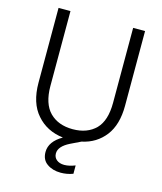

<svg xmlns="http://www.w3.org/2000/svg" viewBox="-130 -794 920 1089"><g transform="rotate(15 330.5 -249.0)"><path d="M515 -699C515 -699 515 -259 515 -259C515 -259 515 -259 515 -259C515 -189 499 -138 467 -105C434 -72 389 -55 332 -55C332 -55 332 -55 332 -55C275 -55 230 -72 197 -105C164 -138 147 -190 147 -259C147 -259 147 -699 147 -699C147 -699 77 -699 77 -699C77 -699 77 -260 77 -260C77 -260 77 -260 77 -260C77 -180 97 -118 136 -74C175 -29 226 -3 291 5C291 5 291 5 291 5C242 33 217 68 217 109C217 109 217 109 217 109C217 140 228 163 250 178C271 193 298 201 330 201C330 201 330 201 330 201C354 201 378 197 402 188C402 188 402 139 402 139C402 139 402 139 402 139C379 148 358 153 338 153C338 153 338 153 338 153C319 153 304 148 293 139C282 130 276 118 276 102C276 102 276 102 276 102C276 74 297 50 339 29C339 29 399 0 399 0C399 0 399 0 399 0C456 -12 501 -40 535 -84C568 -127 585 -186 585 -260C585 -260 585 -699 585 -699C585 -699 515 -699 515 -699Z"/></g></svg>

Font: wox.body
Style: Regular
Weight: 500
Designer: Ninad Kale (Devanagari), Jonny Pinhorn (Latin)
Foundry: Indian Type Foundry
Version: ""